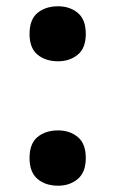

<svg xmlns="http://www.w3.org/2000/svg" viewBox="-20 -578 367 611"><path d="M165 -383Q125 -383 99.5 -404Q74 -425 74 -470Q74 -516 99.5 -537Q125 -558 165 -558Q202 -558 227.5 -537Q253 -516 253 -470Q253 -425 227.5 -404Q202 -383 165 -383ZM165 13Q125 13 99.5 -8.5Q74 -30 74 -75Q74 -121 99.5 -142Q125 -163 165 -163Q202 -163 227.5 -142Q253 -121 253 -75Q253 -30 227.5 -8.5Q202 13 165 13Z"/></svg>

Font: Noto Sans Gurmukhi SemiCondensed ExtraBold
Style: Regular
Weight: 800
Width: 4
Designer: Jelle Bosma - Monotype Design Team
Foundry: Monotype Imaging Inc.
Version: Version 2.004; ttfautohint (v1.8.4.7-5d5b)